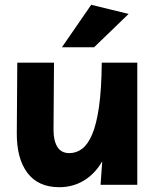

<svg xmlns="http://www.w3.org/2000/svg" viewBox="-20 -770 650 800"><path d="M227 10Q139 10 94 -50Q49 -110 50 -217L52 -509H205L203 -229Q203 -184 219 -158Q235 -132 269 -132Q298 -132 322 -150Q346 -168 364 -210Q382 -252 392.5 -325Q403 -398 404 -509H552V0H399L406 -98Q376 -46 330 -18Q284 10 227 10ZM238 -573 360 -750 516 -712 372 -573Z"/></svg>

Font: Livvic
Style: Bold
Weight: 700
Designer: Jacques Le Bailly, Baron von Fonthausen
Version: Version 1.001; ttfautohint (v1.8.2)